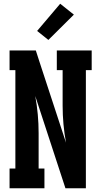

<svg xmlns="http://www.w3.org/2000/svg" viewBox="-20 -1004 540 1024"><path d="M31 0V-105H62V-630H31V-735H171L191 -673L332 -243Q323 -292 318.5 -341.5Q314 -391 314 -441V-630H283V-735H469V-630H438V0H329L168 -492Q177 -443 181.5 -393.5Q186 -344 186 -294V-105H217V0ZM238 -791 178 -839 301 -984 374 -926Z"/></svg>

Font: Iosevka Curly Slab Extrabold
Style: Regular
Weight: 800
Monospace: yes
Designer: Belleve Invis
Foundry: Belleve Invis
Version: Version 22.1.2; ttfautohint (v1.8.4)